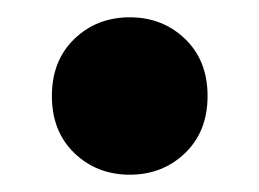

<svg xmlns="http://www.w3.org/2000/svg" viewBox="-20 -190 300 222"><path d="M40 -79Q40 -120 66 -145Q92 -170 130 -170Q168 -170 194 -145Q220 -120 220 -79Q220 -38 194 -13Q168 12 130 12Q92 12 66 -13Q40 -38 40 -79Z"/></svg>

Font: AmikoBold
Style: Bold
Weight: 700
Designer: Pablo Impallari, Rodrigo Fuenzalida, Andres Torresi
Foundry: Impallari Type
Version: Version 1.000; ttfautohint (v1.3)